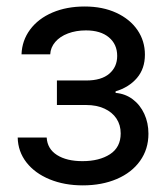

<svg xmlns="http://www.w3.org/2000/svg" viewBox="-20 -557 507 588"><path d="M232.4 -63.5Q284.2 -63.5 316.9 -84.7Q349.6 -106 349.6 -148.4Q349.6 -174.3 336.7 -193.8Q323.7 -213.4 299.8 -224.4Q275.9 -235.4 244.1 -235.4H154.3V-310.5H244.1Q290.5 -310.5 314.7 -331.3Q338.9 -352.1 338.9 -385.7Q338.9 -421.4 313.5 -442.6Q288.1 -463.9 243.2 -463.9Q212.9 -463.9 188.2 -454.6Q163.6 -445.3 149.2 -428.5Q134.8 -411.6 133.8 -390.6H45.9Q47.4 -433.1 72.3 -466.6Q97.2 -500 140.6 -518.6Q184.1 -537.1 239.3 -537.1Q294.4 -537.1 336.2 -517.8Q377.9 -498.5 400.9 -465.1Q423.8 -431.6 423.8 -389.6Q423.8 -346.7 399.4 -318.1Q375 -289.6 334 -277.3V-272.5Q363.8 -270 386.5 -252.9Q409.2 -235.8 421.9 -208.3Q434.6 -180.7 434.6 -147.5Q434.6 -100.1 408.9 -64.2Q383.3 -28.3 337.6 -8.8Q292 10.7 233.4 10.7Q177.2 10.7 132.1 -7.8Q86.9 -26.4 61 -59.6Q35.2 -92.8 34.2 -135.7H123Q125 -101.1 154.5 -82.3Q184.1 -63.5 232.4 -63.5Z"/></svg>

Font: Pretendard Std
Style: Regular
Weight: 400
Designer: Base glyphs from Inter by Rasmus Andersson; Hangeul glyphs from Noto Sans CJK(Source Han Sans) by Jang Soo-young and Kan
Foundry: Kil Hyung-jin
Version: Version 1.309